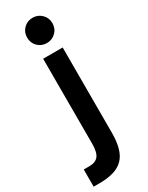

<svg xmlns="http://www.w3.org/2000/svg" viewBox="-269 -749 761 988"><g transform="rotate(-30 111.0 -255.0)"><path d="M-34 98H0Q36 98 53 77Q70 56 70 5V-500H186V5Q186 58 175.5 95.5Q165 133 142.5 156Q120 179 84.5 189.5Q49 200 0 200H-34ZM128 -560Q96 -560 74.5 -581.5Q53 -603 53 -635Q53 -667 74.5 -688.5Q96 -710 128 -710Q159 -710 181 -688.5Q203 -667 203 -635Q203 -603 181 -581.5Q159 -560 128 -560Z"/></g></svg>

Font: Retni Sans
Style: Bold
Weight: 700
Designer: Vitaly Kuzmin
Foundry: ParaType Ltd.
Version: Version 1.00;March 2, 2019;FontCreator 11.5.0.2425 64-bit; t